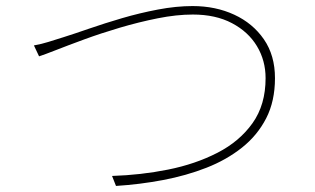

<svg xmlns="http://www.w3.org/2000/svg" viewBox="-20 -646 1040 634"><path d="M92 -496Q119 -501 139.5 -507.5Q160 -514 189 -523Q224 -534 274.5 -551.5Q325 -569 383 -586Q441 -603 501.5 -614.5Q562 -626 616 -626Q692 -626 753.5 -597.5Q815 -569 851.5 -516Q888 -463 888 -388Q888 -312 859 -255.5Q830 -199 779 -158.5Q728 -118 661.5 -92Q595 -66 518.5 -51.5Q442 -37 363 -32L350 -65Q445 -68 535 -86Q625 -104 698 -141.5Q771 -179 814 -239.5Q857 -300 857 -388Q857 -446 828.5 -493.5Q800 -541 746 -569.5Q692 -598 617 -598Q563 -598 500.5 -585.5Q438 -573 375.5 -554.5Q313 -536 258.5 -516Q204 -496 164.5 -480.5Q125 -465 109 -460Z"/></svg>

Font: Noto Sans TC Thin
Style: Regular
Weight: 100
Designer: Ryoko NISHIZUKA 西塚涼子 (kana, bopomofo & ideographs); Paul D. Hunt (Latin, Greek & Cyrillic); Sandoll Communications 산돌커뮤니
Foundry: Adobe
Version: Version 2.004-H2;hotconv 1.0.118;makeotfexe 2.5.65603